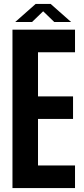

<svg xmlns="http://www.w3.org/2000/svg" viewBox="-20 -950 422 970"><path d="M43 0V-800H359V-686H172V-463H349V-349H172V-114H359V0ZM57 -839 160 -930H236L339 -839H254L198 -893L142 -839Z"/></svg>

Font: Big Shoulders Display ExtraBold
Style: Regular
Weight: 800
Designer: Patric King
Foundry: XO Type Co
Version: Version 1.000; ttfautohint (v1.8.2)